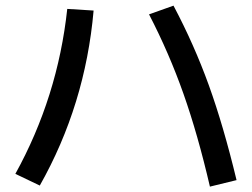

<svg xmlns="http://www.w3.org/2000/svg" viewBox="-20 -700 904 690"><path d="M515.6 -648.4 603.5 -679.7Q677.7 -539.6 730.5 -393.6Q783.2 -247.6 830.1 -52.7L734.4 -29.3Q690.9 -216.8 639.4 -362.8Q587.9 -508.8 515.6 -648.4ZM221.7 -668 316.4 -662.1Q286.6 -322.8 123 -33.2L35.2 -75.2Q187.5 -351.1 221.7 -668Z"/></svg>

Font: Pretendard GOV Medium
Style: Regular
Weight: 500
Designer: Base glyphs from Inter by Rasmus Andersson; Hangeul glyphs from Noto Sans CJK(Source Han Sans) by Jang Soo-young and Kan
Foundry: Kil Hyung-jin
Version: Version 1.309